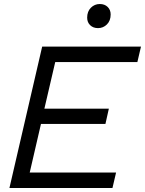

<svg xmlns="http://www.w3.org/2000/svg" viewBox="-20 -936 722 956"><path d="M27 0 190 -704H682L664 -627H255L201 -395H522L505 -319H184L128 -77H558L540 0ZM468 -796Q444 -796 429 -810.5Q414 -825 414 -848Q414 -879 432.5 -897.5Q451 -916 477 -916Q501 -916 516 -901.5Q531 -887 531 -864Q531 -833 512.5 -814.5Q494 -796 468 -796Z"/></svg>

Font: Prodigy Sans
Style: Italic
Weight: 400
Italic angle: -13°
Designer: Wei Huang
Foundry: Wei Huang
Version: Version 1.003; ttfautohint (v1.8.3)